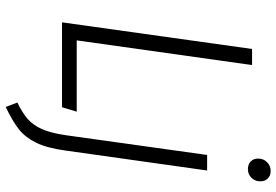

<svg xmlns="http://www.w3.org/2000/svg" viewBox="-172 -620 995 692"><g transform="rotate(90 326.0 -274.5)"><path d="M215 -685 126 -53H383L367 0H61L157 -685ZM350 161Q387 143 409 124Q431 105 445.5 73Q460 41 468 -15L539 -523H595L523 -12Q514 54 495 93Q476 132 447 155Q418 178 366 203ZM552 -707Q552 -726 565 -739Q578 -752 597 -752Q614 -752 624 -741.5Q634 -731 634 -715Q634 -696 621.5 -683Q609 -670 590 -670Q573 -670 562.5 -680Q552 -690 552 -707Z"/></g></svg>

Font: Fira Sans Condensed Light
Style: Italic
Weight: 300
Width: 3
Italic angle: -8°
Designer: Carrois Corporate & Edenspiekermann AG
Foundry: Carrois Corporate GbR & Edenspiekermann AG
Version: Version 4.203